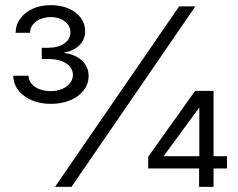

<svg xmlns="http://www.w3.org/2000/svg" viewBox="-20 -732 933 752"><path d="M681.6 -707H745.1L259.8 0H195.3ZM560.5 -118.2 744.1 -376H816.4V-120.1H869.1V-72.3H816.4V0H759.8V-72.3H560.5ZM760.7 -120.1V-308.6H758.8L622.1 -122.1V-120.1ZM32.2 -435.5H91.8Q91.8 -418.5 103 -404.5Q114.3 -390.6 134.3 -382.8Q154.3 -375 178.7 -375Q203.6 -375 223.4 -383.5Q243.2 -392.1 254.4 -406.5Q265.6 -420.9 265.6 -438.5Q265.6 -466.8 239 -483.9Q212.4 -501 168.9 -501H143.6V-544.9H168.9Q207 -544.9 231.4 -561.5Q255.9 -578.1 255.9 -605.5Q255.9 -622.1 246.1 -635.7Q236.3 -649.4 218.8 -657.2Q201.2 -665 178.7 -665Q156.2 -665 137.7 -657.2Q119.1 -649.4 108.4 -635.3Q97.7 -621.1 97.7 -603.5H41Q41.5 -634.8 59.6 -659.4Q77.6 -684.1 108.9 -698Q140.1 -711.9 178.7 -711.9Q217.8 -711.9 248.5 -698.7Q279.3 -685.5 296.4 -662.1Q313.5 -638.7 313.5 -609.4Q313.5 -577.6 291.5 -555.4Q269.5 -533.2 232.4 -526.4V-524.4Q276.9 -518.1 302 -493.7Q327.1 -469.2 327.1 -434.6Q327.1 -403.8 308.1 -378.7Q289.1 -353.5 255.4 -339.4Q221.7 -325.2 178.7 -325.2Q137.2 -325.2 103.8 -339.6Q70.3 -354 51.3 -379.2Q32.2 -404.3 32.2 -435.5Z"/></svg>

Font: Pretendard Std Light
Style: Regular
Weight: 300
Designer: Base glyphs from Inter by Rasmus Andersson; Hangeul glyphs from Noto Sans CJK(Source Han Sans) by Jang Soo-young and Kan
Foundry: Kil Hyung-jin
Version: Version 1.309